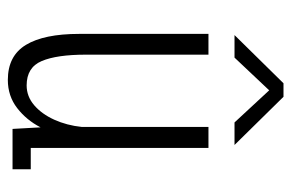

<svg xmlns="http://www.w3.org/2000/svg" viewBox="-147 -585 744 490"><g transform="rotate(90 225.0 -340.0)"><path d="M184 12Q122.5 12 94.5 -34.2Q66.5 -80.5 66.5 -170V-500H119.5V-187Q119.5 -113 135.8 -74.5Q152 -36 198 -36Q226 -36 248.5 -55.2Q271 -74.5 285.5 -106.5Q300 -138.5 304 -177V-500H357.5V-46.5H412V0H309L305 -71.5Q286.5 -35.5 255.8 -11.8Q225 12 184 12ZM69.5 -566.5 192.5 -691.5H227L350 -566.5H292.5L210.5 -655L127 -566.5Z"/></g></svg>

Font: Trispace Condensed ExtraLight
Style: Regular
Weight: 200
Width: 3
Designer: Tyler Finck
Foundry: Etcetera Type Company
Version: Version 1.210; ttfautohint (v1.8.3)